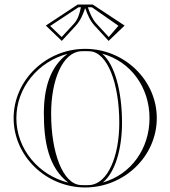

<svg xmlns="http://www.w3.org/2000/svg" viewBox="-20 -820 750 845"><path d="M356.1 -782C364.7 -755.8 376.7 -728.3 396.2 -707.2L458.1 -640L528.3 -707.5L388.1 -800H321.9L181.7 -707.5L251.9 -640L313.8 -707.2C333.3 -728.3 345.3 -755.8 353.9 -782ZM336.2 -788C330.1 -760 323.6 -735.5 305 -715.3L251.4 -657.1L200.8 -705.7L325.5 -788ZM366.8 -788H384.5L501.2 -706.7L458.6 -657.1L405 -715.3C387.4 -734.4 375.9 -760.3 367.5 -785.8ZM40 -300C40 -131.6 183.9 5 355 5C526.1 5 670 -131.6 670 -300C670 -468.4 526.1 -605 355 -605C183.9 -605 40 -468.4 40 -300ZM505 -280C505 -130.7 453.8 -11.1 375 -5.6C368.4 -5.2 361.7 -5 355 -5C348.3 -5 341.6 -5.2 335 -5.6C256.7 -9.7 205 -147.7 205 -320C205 -469.3 256.2 -588.9 335 -594.4C341.6 -594.8 348.3 -595 355 -595C361.7 -595 368.4 -594.8 375 -594.4C453.3 -590.3 505 -452.3 505 -280ZM277.4 -583C198.2 -525.5 173 -427.7 173 -320C173 -196.6 193.4 -82.7 280.5 -16.2C150.6 -48.6 52 -163.8 52 -300C52 -435.1 149 -549.5 277.4 -583ZM429.5 -583.8C555.9 -549.6 638 -435 638 -300C638 -166.2 557.6 -52.4 432.6 -17C487.6 -61.9 517 -165.7 517 -280C517 -413.5 486.7 -535.1 429.5 -583.8Z"/></svg>

Font: Sortefax
Style: Medium
Weight: 500
Designer: gluk
Foundry: gluk
Version: Version 0.261